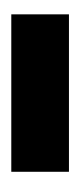

<svg xmlns="http://www.w3.org/2000/svg" viewBox="79 -907 142 340"><g transform="rotate(90 150.0 -737.0)"><path d="M5.4 -788.1H284.2V-686H5.4Z"/></g></svg>

Font: Merriweather
Style: Heavy Italic
Weight: 900
Italic angle: -7°
Designer: Eben Sorkin
Foundry: Eben Sorkin
Version: Version 1.001